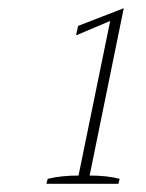

<svg xmlns="http://www.w3.org/2000/svg" viewBox="-20 -732 354 467"><path d="M96 -297Q128 -305 171 -305L248 -681L165 -646L170 -669L281 -712L198 -305Q241 -305 271 -297L268 -285H93Z"/></svg>

Font: Trirong Thin
Style: Italic
Weight: 250
Italic angle: -12°
Designer: Katatrad Team
Foundry: CadsonDemak
Version: Version 1.001